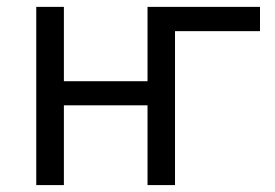

<svg xmlns="http://www.w3.org/2000/svg" viewBox="-20 -536 797 556"><path d="M85 -516.1V0H165V-231H407.2V0H486.8V-445.8H732.9V-516.1H407.2V-300.8H165V-516.1Z"/></svg>

Font: Plexus Sans
Style: Regular
Weight: 400
Version: Version 2.001;PS 002.001;hotconv 1.0.70;makeotf.lib2.5.58329